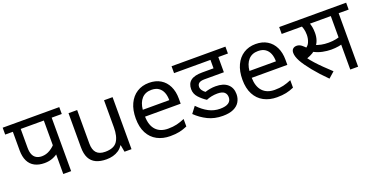

<svg xmlns="http://www.w3.org/2000/svg" viewBox="-28 -1234 3594 1859"><g transform="rotate(-20 1769.5 -304.0)"><path d="M479 -551V0H398V-244L417 -217Q392 -193 352.5 -177Q313 -161 266 -161Q207 -161 165 -183Q123 -205 101 -249.5Q79 -294 79 -360V-551H0V-622H583V-551ZM398 -551H160V-357Q160 -314 172 -286.5Q184 -259 207.5 -245.5Q231 -232 264 -232Q308 -232 348.5 -256.5Q389 -281 414 -315L398 -263Z M1101 -536V0H1029L1016 -71H1012Q995 -43 968 -25Q941 -7 909 1.5Q877 10 842 10Q778 10 734.5 -10.5Q691 -31 669 -74Q647 -117 647 -185V-536H736V-191Q736 -127 765 -95Q794 -63 855 -63Q944 -63 978.5 -113Q1013 -163 1013 -257V-536Z M1478 -546Q1547 -546 1596.5 -516Q1646 -486 1672.5 -431.5Q1699 -377 1699 -304V-251H1332Q1334 -160 1378.5 -112.5Q1423 -65 1503 -65Q1554 -65 1593.5 -74.5Q1633 -84 1675 -102V-25Q1634 -7 1594 1.5Q1554 10 1499 10Q1423 10 1364.5 -21Q1306 -52 1273.5 -113.5Q1241 -175 1241 -264Q1241 -352 1270.5 -415Q1300 -478 1353.5 -512Q1407 -546 1478 -546ZM1477 -474Q1414 -474 1377.5 -433.5Q1341 -393 1334 -321H1607Q1607 -367 1593 -401Q1579 -435 1550.5 -454.5Q1522 -474 1477 -474Z M2065 -222Q2035 -222 2005 -216Q1975 -210 1951 -199Q1909 -226 1875.5 -262.5Q1842 -299 1842 -348Q1842 -406 1880 -435Q1918 -464 1997 -464H2115V-551H1740V-622H2295V-551H2196V-394H1998Q1958 -394 1940 -381Q1922 -368 1922 -342Q1922 -323 1934.5 -305.5Q1947 -288 1964 -276Q1988 -284 2016 -289Q2044 -294 2073 -294Q2154 -294 2196.5 -256.5Q2239 -219 2239 -154Q2239 -110 2218.5 -75Q2198 -40 2155 -20Q2112 0 2044 0Q1958 0 1890.5 -33.5Q1823 -67 1770 -119L1820 -185Q1873 -130 1927 -102Q1981 -74 2042 -74Q2101 -74 2129.5 -94Q2158 -114 2158 -151Q2158 -184 2136.5 -203Q2115 -222 2065 -222Z M2577 -546Q2646 -546 2695.5 -516Q2745 -486 2771.5 -431.5Q2798 -377 2798 -304V-251H2431Q2433 -160 2477.5 -112.5Q2522 -65 2602 -65Q2653 -65 2692.5 -74.5Q2732 -84 2774 -102V-25Q2733 -7 2693 1.5Q2653 10 2598 10Q2522 10 2463.5 -21Q2405 -52 2372.5 -113.5Q2340 -175 2340 -264Q2340 -352 2369.5 -415Q2399 -478 2452.5 -512Q2506 -546 2577 -546ZM2576 -474Q2513 -474 2476.5 -433.5Q2440 -393 2433 -321H2706Q2706 -367 2692 -401Q2678 -435 2649.5 -454.5Q2621 -474 2576 -474Z M3136 14Q3061 -60 3003.5 -131Q2946 -202 2919 -251Q2905 -277 2898 -299Q2891 -321 2891 -340Q2891 -366 2905.5 -380Q2920 -394 2945 -394Q2971 -394 2995.5 -375.5Q3020 -357 3044 -326L2997 -331Q3042 -345 3058.5 -382Q3075 -419 3075 -460Q3075 -495 3067.5 -522Q3060 -549 3051 -564L3092 -551H2849V-622H3266V-551H3100L3134 -566Q3145 -542 3150.5 -513.5Q3156 -485 3156 -450Q3156 -410 3144.5 -376.5Q3133 -343 3110 -317L3106 -310Q3088 -289 3062 -273Q3036 -257 2996 -243L2994 -254Q3019 -220 3050 -185.5Q3081 -151 3118 -115Q3155 -79 3197 -40ZM3249 -244Q3208 -244 3161 -253.5Q3114 -263 3070 -287L3097 -347Q3138 -330 3172.5 -323Q3207 -316 3248 -316Q3289 -316 3326.5 -323.5Q3364 -331 3402 -348V-272Q3367 -257 3328.5 -250.5Q3290 -244 3249 -244ZM3355 0V-551H3245V-622H3539V-551H3436V0Z"/></g></svg>

Font: hindi115
Style: Book
Weight: 400
Designer: Jelle Bosma - Monotype Design Team
Foundry: Monotype Imaging Inc.
Version: Version 2.003